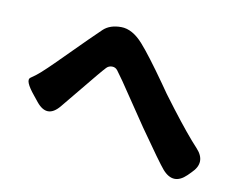

<svg xmlns="http://www.w3.org/2000/svg" viewBox="-91 -822 1181 929"><g transform="rotate(15 500.0 -357.5)"><path d="M905 -70Q849 -5 787 -64Q759 -91 637 -237L482 -428Q456 -459 444.5 -471.5Q433 -484 416.5 -482.5Q400 -481 390 -468.5Q380 -456 357 -423L226 -232Q175 -159 113 -223L88 -249Q27 -311 48.5 -328Q70 -345 90 -366Q118 -396 144 -427L270 -577Q298 -610 326 -642Q355 -674 410 -678.5Q465 -683 523 -628Q572 -582 670 -466L706 -423Q733 -392 761 -362Q856 -258 913 -207Q975 -151 920 -88Z"/></g></svg>

Font: Resource Han Rounded JP Heavy
Style: Regular
Weight: 900
Designer: Cyano Hao (round all glyphs); Ryoko NISHIZUKA 西塚涼子 (kana, bopomofo & ideographs); Paul D. Hunt (Latin, Greek & Cyrillic)
Foundry: Cyano Hao
Version: 0.990